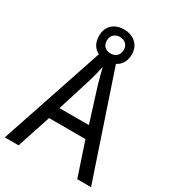

<svg xmlns="http://www.w3.org/2000/svg" viewBox="-208 -986 986 1097"><g transform="rotate(30 285.0 -437.5)"><path d="M478 0H569L340 -681C372 -697 392 -729 392 -773C392 -836 346 -875 283 -875C218 -875 176 -836 176 -772C176 -728 195 -696 228 -680L0 0H91L164 -222H404ZM284 -717C248 -717 228 -738 228 -772C228 -805 252 -826 284 -826C316 -826 339 -805 339 -772C339 -738 316 -717 284 -717ZM311 -524 381 -301H187L257 -524C265 -551 276 -592 283 -629C289 -602 305 -547 311 -524Z"/></g></svg>

Font: Noto Sans Devanagari SemiCondensed
Style: Regular
Weight: 400
Width: 4
Designer: Jelle Bosma - Monotype Design Team
Foundry: Monotype Imaging Inc.
Version: Version 2.004